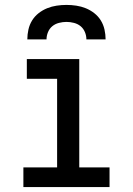

<svg xmlns="http://www.w3.org/2000/svg" viewBox="-20 -760 540 780"><path d="M75 0V-80H212V-440H89V-520H302V-80H425V0ZM91 -600Q91 -620 95.5 -640Q100 -660 110.5 -677Q121 -694 137 -706.5Q153 -719 171.5 -726.5Q190 -734 210 -737Q230 -740 250 -740Q270 -740 290 -737Q310 -734 328.5 -726.5Q347 -719 363 -706.5Q379 -694 389.5 -677Q400 -660 404.5 -640Q409 -620 409 -600H331Q331 -615 325 -629.5Q319 -644 307.5 -653.5Q296 -663 280.5 -667Q265 -671 250 -671Q235 -671 219.5 -667Q204 -663 192.5 -653.5Q181 -644 175 -629.5Q169 -615 169 -600Z"/></svg>

Font: Iosevka Curly Slab Medium
Style: Regular
Weight: 500
Monospace: yes
Designer: Belleve Invis
Foundry: Belleve Invis
Version: Version 22.1.2; ttfautohint (v1.8.4)